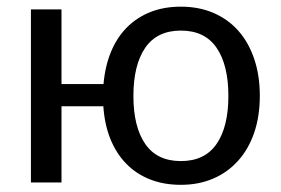

<svg xmlns="http://www.w3.org/2000/svg" viewBox="-20 -534 822 562"><path d="M509.5 -62.5Q579.5 -62.5 614 -112.8Q648.5 -163 648.5 -253Q648.5 -343.5 614 -394Q579.5 -444.5 509.5 -444.5Q439.5 -444.5 405 -394Q370.5 -343.5 370.5 -253Q370.5 -163 405 -112.8Q439.5 -62.5 509.5 -62.5ZM283 -288Q287.5 -340 304.8 -382Q322 -424 351.2 -453.5Q380.5 -483 420.2 -498.8Q460 -514.5 509.5 -514.5Q562.5 -514.5 605.2 -496Q648 -477.5 678 -443.5Q708 -409.5 724.2 -361.2Q740.5 -313 740.5 -253.5Q740.5 -193.5 724 -145.5Q707.5 -97.5 677 -63.5Q646.5 -29.5 604 -11.2Q561.5 7 509.5 7Q459 7 418.8 -9Q378.5 -25 349.5 -54.8Q320.5 -84.5 303.2 -127Q286 -169.5 282.5 -223H160V0H70.5V-506.5H160V-288Z"/></svg>

Font: Lato
Style: Regular
Weight: 400
Designer: Lukasz Dziedzic with Adam Twardoch and Botio Nikoltchev
Foundry: tyPoland Lukasz Dziedzic
Version: Version 2.015; 2015-08-06; http://www.latofonts.com/